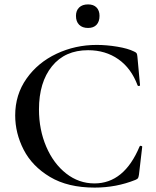

<svg xmlns="http://www.w3.org/2000/svg" viewBox="-20 -840 709 872"><path d="M589 -606Q598 -602 600.5 -598Q603 -594 604 -583L616 -453Q616 -450 611 -449.5Q606 -449 605 -452Q576 -530 517.5 -571Q459 -612 380 -612Q275 -612 216 -539Q157 -466 157 -343Q157 -251 190 -174Q223 -97 280.5 -52Q338 -7 409 -7Q544 -7 614 -175Q616 -178 619 -178Q621 -178 623.5 -176.5Q626 -175 626 -174L611 -46Q609 -34 606.5 -30.5Q604 -27 595 -23Q508 12 410 12Q288 12 207 -36.5Q126 -85 87.5 -160Q49 -235 49 -316Q49 -410 100.5 -483Q152 -556 237 -596Q322 -636 419 -636Q464 -636 512.5 -628Q561 -620 589 -606ZM325 -768Q325 -792 339.5 -806Q354 -820 380 -820Q405 -820 418.5 -806Q432 -792 432 -768Q432 -742 418.5 -727.5Q405 -713 380 -713Q354 -713 339.5 -727.5Q325 -742 325 -768Z"/></svg>

Font: Cormorant SC SemiBold
Style: Regular
Weight: 600
Designer: Christian Thalmann (Catharsis Fonts)
Foundry: Catharsis Fonts
Version: Version 4.000